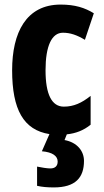

<svg xmlns="http://www.w3.org/2000/svg" viewBox="-20 -579 454 839"><path d="M347 124C347 81 317 43 262 33L272 8C311 4 345 -9 376 -34V-160C337 -129 302 -113 259 -113C206 -113 179 -167 179 -272C179 -378 206 -436 255 -436C287 -436 316 -426 351 -405L390 -521C351 -545 308 -559 245 -559C94 -559 33 -436 33 -272C33 -100 83 -11 196 7L163 82C210 86 232 103 232 127C232 148 219 157 200 157C185 157 162 153 142 149V233C164 238 187 240 215 240C310 240 347 197 347 124Z"/></svg>

Font: Noto Sans Gujarati UI ExtraCondensed ExtraBold
Style: Regular
Weight: 800
Width: 2
Designer: Jelle Bosma - Monotype Design Team, Universal Thirst
Foundry: Monotype Imaging Inc.
Version: Version 2.106